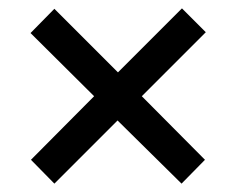

<svg xmlns="http://www.w3.org/2000/svg" viewBox="-20 -583 566 459"><path d="M415 -563 472 -506 319 -353 470 -201 414 -144 261 -295 110 -144 54 -201 205 -353 53 -504 110 -562 262 -410Z"/></svg>

Font: Noto Sans Georgian SemiCondensed Medium
Style: Regular
Weight: 500
Width: 4
Designer: Monotype Design Team, Akaki Razmadze
Foundry: Google LLC
Version: Version 2.005; ttfautohint (v1.8.4.7-5d5b)